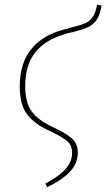

<svg xmlns="http://www.w3.org/2000/svg" viewBox="-20 -591 447 807"><path d="M171 180Q227 151 255 120Q283 89 283 51Q283 20 263 2.5Q243 -15 186 -42Q123 -71 93 -111.5Q63 -152 63 -228Q63 -413 241 -465Q249 -467 259.5 -469.5Q270 -472 281 -476Q319 -485 337.5 -493Q356 -501 369 -519Q382 -537 388 -571L407 -568Q401 -529 386 -507.5Q371 -486 349.5 -476.5Q328 -467 286 -456Q268 -453 251 -447Q169 -423 127.5 -370Q86 -317 86 -229Q86 -160 113 -123Q140 -86 198 -59Q260 -30 283.5 -8Q307 14 307 51Q307 94 275.5 129Q244 164 178 196Z"/></svg>

Font: Fira Sans Condensed Thin
Style: Italic
Weight: 250
Width: 3
Italic angle: -8°
Designer: Carrois Corporate & Edenspiekermann AG
Foundry: Carrois Corporate GbR & Edenspiekermann AG
Version: Version 4.203